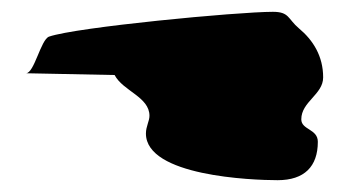

<svg xmlns="http://www.w3.org/2000/svg" viewBox="-20 -380 591 325"><path d="M24 -256 174 -253C188 -226 233 -216 233 -184C233 -175 227 -166 227 -154C227 -82 406 -75 450 -75C495 -75 518 -98 518 -140C518 -162 490 -160 490 -178C490 -208 527 -220 527 -249C527 -285 510 -312 486 -332C467 -348 470 -360 442 -360C382 -360 109 -334 63 -318C49 -313 38 -256 24 -256ZM224 -252C223 -252 222 -253 220 -253C220 -253 224 -252 224 -252Z"/></svg>

Font: Alpina
Style: Regular
Weight: 400
Version: Version 0.9